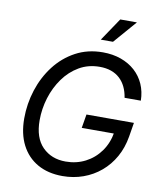

<svg xmlns="http://www.w3.org/2000/svg" viewBox="-100 -1023 946 1113"><g transform="rotate(10 373.0 -466.0)"><path d="M343.8 9.8Q258.3 9.8 196.5 -25.4Q134.8 -60.5 101.3 -125.7Q67.9 -190.9 67.9 -281.2Q67.9 -367.7 94.2 -449.2Q120.6 -530.8 170.4 -595.7Q220.2 -660.6 291.3 -699Q362.3 -737.3 451.2 -737.3Q509.8 -737.3 558.1 -720Q606.4 -702.6 641.4 -671.1Q676.3 -639.6 695.6 -595.9Q714.8 -552.2 715.8 -499.5H620.1Q614.7 -534.7 601.3 -562.5Q587.9 -590.3 566.4 -610.4Q544.9 -630.4 515.1 -640.9Q485.4 -651.4 447.8 -651.4Q380.4 -651.4 326.9 -620.1Q273.4 -588.9 235.6 -536.1Q197.8 -483.4 177.7 -418.5Q157.7 -353.5 157.7 -286.1Q157.7 -183.1 210.4 -129.6Q263.2 -76.2 347.2 -76.2Q410.2 -76.2 462.6 -103Q515.1 -129.9 550.3 -178.7Q585.4 -227.5 596.2 -293L622.1 -284.7H405.8L419.4 -365.7H698.7L685.1 -283.2Q673.8 -215.8 643.6 -161.9Q613.3 -107.9 567.9 -69.6Q522.5 -31.2 465.3 -10.7Q408.2 9.8 343.8 9.8ZM425.8 -807.6 516.6 -942.4H614.7L497.6 -807.6Z"/></g></svg>

Font: Inter Variable
Style: Italic
Weight: 400
Italic angle: -9.39999°
Designer: Rasmus Andersson
Foundry: rsms
Version: Version 4.001;git-9221beed3